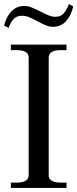

<svg xmlns="http://www.w3.org/2000/svg" viewBox="-27 -918 378 938"><path d="M-7 -793Q3 -835 28.5 -862Q54 -889 92 -889Q109 -889 125.5 -882.5Q142 -876 170 -862Q195 -849 211.5 -842.5Q228 -836 244 -836Q268 -836 282.5 -851Q297 -866 310 -898L331 -887Q321 -843 296 -815Q271 -787 231 -787Q215 -787 199 -793.5Q183 -800 156 -814Q133 -827 115.5 -834Q98 -841 80 -841Q56 -841 41 -826.5Q26 -812 15 -782ZM26 -26H55Q113 -26 113 -62V-637Q113 -673 55 -673H26V-700H298V-673H270Q211 -673 211 -637V-62Q211 -26 270 -26H298V0H26Z"/></svg>

Font: TavirajRegular
Style: Regular
Weight: 400
Designer: Katatrad Team
Foundry: CadsonDemak
Version: Version 1.001